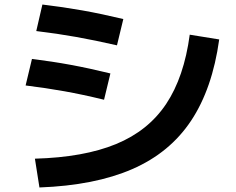

<svg xmlns="http://www.w3.org/2000/svg" viewBox="-20 -792 1040 847"><path d="M134 -92Q350 -98 492 -156.5Q634 -215 713 -333.5Q792 -452 817 -639L947 -618Q917 -401 823 -259.5Q729 -118 563.5 -46Q398 26 154 35ZM439 -352Q345 -375 263.5 -389.5Q182 -404 93 -415L121 -532Q210 -521 291.5 -506Q373 -491 467 -468ZM496 -592Q400 -614 316 -629Q232 -644 140 -655L167 -772Q259 -761 343.5 -746Q428 -731 524 -708Z"/></svg>

Font: M PLUS 1 Code
Style: Bold
Weight: 700
Designer: Coji Morishita
Foundry: UNDERFOREST DESIGN
Version: Version 1.002